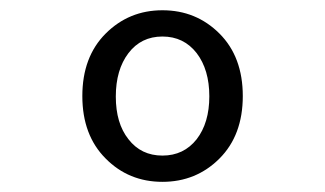

<svg xmlns="http://www.w3.org/2000/svg" viewBox="-20 -610 640 378"><path d="M232.9 -335.9Q257.8 -303.7 299.8 -303.7Q341.8 -303.7 367.2 -335.9Q392.1 -368.2 392.1 -420.4Q392.1 -472.7 367.2 -505.4Q341.8 -538.1 299.8 -538.1Q257.8 -538.1 232.9 -505.4Q208 -472.7 208 -419.9Q208 -367.2 232.9 -335.9ZM299.8 -589.8Q366.2 -589.8 412.1 -543.9Q458 -498 458 -420.9Q458 -343.8 412.1 -297.9Q366.2 -252 299.8 -252Q233.4 -252 188 -297.9Q142.1 -343.8 142.1 -420.9Q142.1 -498 188 -543.9Q233.9 -589.8 299.8 -589.8Z"/></svg>

Font: SourceCodePro-Regular
Style: Regular
Weight: 400
Monospace: yes
Designer: Paul D. Hunt
Foundry: Adobe Systems Incorporated
Version: Version 1.009;PS 1.000;hotconv 1.0.70;makeotf.lib2.5.5900